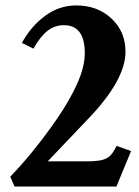

<svg xmlns="http://www.w3.org/2000/svg" viewBox="-20 -683 509 703"><path d="M33.2 0 17.6 -36.1Q96.2 -117.7 171.4 -223.1Q246.6 -328.6 275.4 -408.2Q290.5 -451.7 290.5 -488.3Q290.5 -590.8 213.9 -590.8Q180.2 -590.8 153.3 -569.6Q126.5 -548.3 102.5 -504.9L60.1 -525.9Q93.8 -587.4 145.5 -625.2Q197.3 -663.1 258.8 -663.1Q337.4 -663.1 388.4 -615Q439.5 -566.9 439.5 -493.7Q439.5 -388.7 298.8 -243.7L154.8 -92.3H295.9Q333 -92.3 352.3 -96.9Q371.6 -101.6 383.3 -112.8Q395 -124 406.7 -148.9L460 -129.9L406.2 0Z"/></svg>

Font: Elstob 6pt
Style: Bold
Weight: 700
Designer: Peter S. Baker
Version: Version 1.015